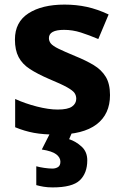

<svg xmlns="http://www.w3.org/2000/svg" viewBox="-20 -576 537 836"><path d="M459 -162Q459 -79 400.5 -34.5Q342 10 226 10Q169 10 128 2.5Q87 -5 46 -22V-145Q90 -125 141 -112Q192 -99 231 -99Q275 -99 293.5 -112Q312 -125 312 -146Q312 -160 304.5 -171Q297 -182 272 -196Q247 -210 194 -232Q143 -254 110 -275.5Q77 -297 61 -327.5Q45 -358 45 -404Q45 -480 104 -518Q163 -556 261 -556Q312 -556 358 -546Q404 -536 453 -513L408 -406Q368 -423 332 -434.5Q296 -446 259 -446Q193 -446 193 -410Q193 -397 201.5 -386.5Q210 -376 234.5 -364Q259 -352 307 -332Q354 -313 388 -292.5Q422 -272 440.5 -241.5Q459 -211 459 -162ZM360 122Q360 178 327.5 209Q295 240 209 240Q187 240 169.5 237Q152 234 138 230V148Q152 152 172.5 155Q193 158 208 158Q222 158 232.5 151.5Q243 145 243 128Q243 110 225 96Q207 82 162 75L200 0H294L281 30Q311 40 335.5 62.5Q360 85 360 122Z"/></svg>

Font: Noto Sans Balinese
Style: Bold
Weight: 700
Designer: Aditya Bayu, David Williams
Foundry: David Williams
Version: Version 2.005; ttfautohint (v1.8.4.7-5d5b)